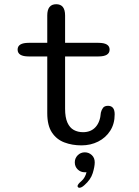

<svg xmlns="http://www.w3.org/2000/svg" viewBox="-20 -679 659 910"><path d="M116 -411.5Q63.5 -411.5 63.5 -444Q63.5 -476 116 -476H204V-605.5Q204 -659 246.5 -659Q288.5 -659 288.5 -605.5V-476H446.5Q499.5 -476 499.5 -444Q499.5 -411.5 446.5 -411.5H288.5V-163.5Q288.5 -122.5 299.5 -98Q310.5 -73.5 329.8 -63Q349 -52.5 373.5 -52.5Q411 -52.5 433 -76.8Q455 -101 458 -145Q461 -158 468.2 -167.8Q475.5 -177.5 492 -177.5Q507.5 -177.5 515.5 -167.5Q523.5 -157.5 523.5 -137Q523.5 -92 502.2 -59Q481 -26 445.2 -8Q409.5 10 366 10Q322 10 285 -4Q248 -18 226 -51.2Q204 -84.5 204 -142.5V-411.5ZM382 43Q401 43 415 56Q429 69 429 90.5Q429 110.5 419.5 141.5Q410 172.5 380 198.5Q373 205 367 208Q361 211 356 211Q352 211 349.8 208.2Q347.5 205.5 347.5 203Q347.5 199 352 193Q356.5 187 365 180Q375 171.5 381.2 160.2Q387.5 149 390 137Q389 137.5 386.2 137.5Q383.5 137.5 382 137.5Q362 137.5 348.2 124Q334.5 110.5 334.5 90.5Q334.5 71 348.2 57Q362 43 382 43Z"/></svg>

Font: Sono Monospace
Style: Regular
Weight: 400
Designer: Tyler Finck
Foundry: Tyler Finck
Version: Version 2.112